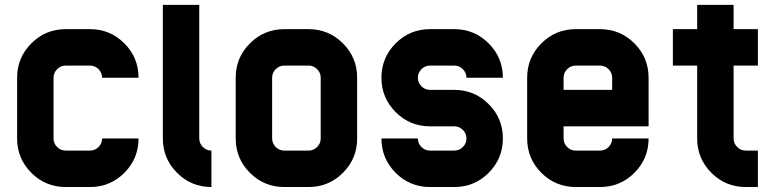

<svg xmlns="http://www.w3.org/2000/svg" viewBox="-20 -752 3116 772"><path d="M341.8 -634.8Q422.9 -634.8 480 -577.6Q537.1 -520.5 537.1 -439.5H390.6Q390.6 -459.5 376.2 -473.9Q361.8 -488.3 341.8 -488.3H244.1Q224.1 -488.3 209.7 -473.9Q195.3 -459.5 195.3 -439.5V-195.3Q195.3 -175.3 209.7 -160.9Q224.1 -146.5 244.1 -146.5H341.8Q361.8 -146.5 376.2 -160.9Q390.6 -175.3 390.6 -195.3H537.1Q537.1 -114.3 480 -57.1Q422.9 0 341.8 0H244.1Q163.1 0 106 -57.1Q48.8 -114.3 48.8 -195.3V-439.5Q48.8 -520.5 106 -577.6Q163.1 -634.8 244.1 -634.8Z M634.8 -195.3V-732.4H781.2V-195.3Q781.2 -175.3 795.7 -160.9Q810.1 -146.5 830.1 -146.5V0Q749 0 691.9 -57.1Q634.8 -114.3 634.8 -195.3Z M1220.7 -488.3H1123Q1103 -488.3 1088.6 -473.9Q1074.2 -459.5 1074.2 -439.5V-195.3Q1074.2 -175.3 1088.6 -160.9Q1103 -146.5 1123 -146.5H1220.7Q1240.7 -146.5 1255.1 -160.9Q1269.5 -175.3 1269.5 -195.3V-439.5Q1269.5 -459.5 1255.1 -473.9Q1240.7 -488.3 1220.7 -488.3ZM1123 -634.8H1220.7Q1301.8 -634.8 1358.9 -577.6Q1416 -520.5 1416 -439.5V-195.3Q1416 -114.3 1358.9 -57.1Q1301.8 0 1220.7 0H1123Q1042 0 984.9 -57.1Q927.7 -114.3 927.7 -195.3V-439.5Q927.7 -520.5 984.9 -577.6Q1042 -634.8 1123 -634.8Z M1806.6 -634.8Q1887.7 -634.8 1944.8 -577.6Q2002 -520.5 2002 -439.5H1855.5Q1855.5 -459.5 1841.1 -473.9Q1826.7 -488.3 1806.6 -488.3H1709Q1689 -488.3 1674.6 -473.9Q1660.2 -459.5 1660.2 -439.5Q1660.2 -419.4 1674.6 -405Q1689 -390.6 1709 -390.6H1806.6Q1887.7 -390.6 1944.8 -333.5Q2002 -276.4 2002 -195.3Q2002 -114.3 1944.8 -57.1Q1887.7 0 1806.6 0H1709Q1627.9 0 1570.8 -57.1Q1513.7 -114.3 1513.7 -195.3H1660.2Q1660.2 -175.3 1674.6 -160.9Q1689 -146.5 1709 -146.5H1806.6Q1826.7 -146.5 1841.1 -160.9Q1855.5 -175.3 1855.5 -195.3Q1855.5 -215.3 1841.1 -229.7Q1826.7 -244.1 1806.6 -244.1H1709Q1627.9 -244.1 1570.8 -301.3Q1513.7 -358.4 1513.7 -439.5Q1513.7 -520.5 1570.8 -577.6Q1627.9 -634.8 1709 -634.8Z M2392.6 -488.3H2294.9Q2274.9 -488.3 2260.5 -473.9Q2246.1 -459.5 2246.1 -439.5V-390.6H2441.4V-439.5Q2441.4 -459.5 2427 -473.9Q2412.6 -488.3 2392.6 -488.3ZM2294.9 -634.8H2392.6Q2473.6 -634.8 2530.8 -577.6Q2587.9 -520.5 2587.9 -439.5V-244.1H2246.1V-195.3Q2246.1 -175.3 2260.5 -160.9Q2274.9 -146.5 2294.9 -146.5H2392.6Q2412.6 -146.5 2427 -160.9Q2441.4 -175.3 2441.4 -195.3H2587.9Q2587.9 -114.3 2530.8 -57.1Q2473.6 0 2392.6 0H2294.9Q2213.9 0 2156.7 -57.1Q2099.6 -114.3 2099.6 -195.3V-439.5Q2099.6 -520.5 2156.7 -577.6Q2213.9 -634.8 2294.9 -634.8Z M2783.2 -634.8V-732.4H2929.7V-634.8H3027.3V-488.3H2929.7V-195.3Q2929.7 -175.3 2944.1 -160.9Q2958.5 -146.5 2978.5 -146.5H3027.3V0H2978.5Q2897.5 0 2840.3 -57.1Q2783.2 -114.3 2783.2 -195.3V-488.3H2685.5V-634.8Z"/></svg>

Font: Audex
Style: Regular
Weight: 400
Designer: GGBotNet
Foundry: GGBotNet
Version: 1.00